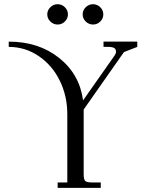

<svg xmlns="http://www.w3.org/2000/svg" viewBox="-20 -902 698 922"><path d="M22 -676.8V-702.1Q165.5 -702.1 263.9 -623.8Q362.3 -545.4 378.9 -419.9L530.8 -636.2Q537.1 -645.5 537.1 -653.8Q537.1 -666.5 528.1 -671.6Q519 -676.8 499 -676.8H477.1V-702.1H639.2V-676.8L575.2 -651.9L381.8 -376V-65.9Q381.8 -41 388.9 -33.4Q396 -25.9 420.9 -25.9H463.9V0H256.8V-25.9H303.2V-354Q303.2 -440.9 267.1 -514.6Q231 -588.4 166 -632.6Q101.1 -676.8 22 -676.8ZM221.9 -798.6Q207 -813 207 -833Q207 -853 221.9 -867.4Q236.8 -881.8 256.8 -881.8Q276.9 -881.8 291.5 -867.4Q306.2 -853 306.2 -833Q306.2 -813 291.5 -798.6Q276.9 -784.2 256.8 -784.2Q236.8 -784.2 221.9 -798.6ZM391.8 -798.6Q377 -813 377 -833Q377 -853 391.8 -867.4Q406.7 -881.8 426.8 -881.8Q446.8 -881.8 461.4 -867.4Q476.1 -853 476.1 -833Q476.1 -813 461.4 -798.6Q446.8 -784.2 426.8 -784.2Q406.7 -784.2 391.8 -798.6Z"/></svg>

Font: Dihjauti S
Style: Regular
Weight: 400
Designer: T. Christopher White
Version: Version 3.0.0